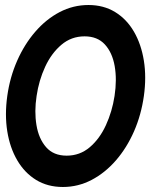

<svg xmlns="http://www.w3.org/2000/svg" viewBox="-20 -733 645 766"><path d="M231 13Q170 13 124 -15.2Q78 -43.5 48.8 -93.5Q19.5 -143.5 9 -209.2Q-1.5 -275 9 -350Q19.5 -425 48.5 -490.8Q77.5 -556.5 120.8 -606.5Q164 -656.5 218 -684.8Q272 -713 333 -713Q393.5 -713 439.5 -684.8Q485.5 -656.5 514.5 -606.5Q543.5 -556.5 554 -490.8Q564.5 -425 554 -350Q543.5 -275 514.8 -209.2Q486 -143.5 442.8 -93.5Q399.5 -43.5 345.5 -15.2Q291.5 13 231 13ZM246 -112Q298.5 -112 338 -145.5Q377.5 -179 402.5 -233.5Q427.5 -288 437 -350Q447 -415.5 437.5 -469.5Q428 -523.5 398.2 -555.8Q368.5 -588 317.5 -588Q264.5 -588 224.8 -554.2Q185 -520.5 160 -466.2Q135 -412 126 -350Q116.5 -288 125.5 -233.8Q134.5 -179.5 164 -145.8Q193.5 -112 246 -112Z"/></svg>

Font: Urbanist
Style: Bold Italic
Weight: 700
Italic angle: -8°
Designer: Corey Hu
Foundry: Corey Hu
Version: Version 1.330; ttfautohint (v1.8.4.7-5d5b)